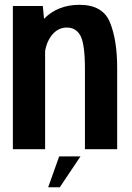

<svg xmlns="http://www.w3.org/2000/svg" viewBox="-20 -620 548 798"><path d="M33.5 0V-595H158L163 -542Q220.5 -600 310.5 -600Q407.5 -600 437.2 -526.5Q467 -453 467 -338V0H333V-333.5Q333 -435 315 -470.2Q297 -505.5 257.5 -505.5Q217.5 -505.5 191 -468Q173.5 -443 167.5 -408.5V0ZM180.3 158.2 226 29.9H314.6L228.6 158.2Z"/></svg>

Font: Anybody SemiBold
Style: Regular
Weight: 600
Designer: Tyler Finck
Foundry: Etcetera Type Company
Version: Version 1.010; ttfautohint (v1.8.3) -l 8 -r 50 -G 200 -x 14 